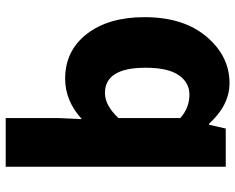

<svg xmlns="http://www.w3.org/2000/svg" viewBox="-98 -742 852 697"><g transform="rotate(-90 328.5 -393.0)"><path d="M376 13.7Q295.9 13.7 228.5 -60.5H224.6L210.9 0H72.3V-798.8H249V-607.4L245.1 -522.5Q311.5 -583 391.6 -583Q493.2 -583 554.2 -504.4Q615.2 -425.8 615.2 -294.9Q615.2 -153.3 544.4 -69.8Q473.6 13.7 376 13.7ZM334 -131.8Q377.9 -131.8 404.8 -170.9Q431.6 -210 431.6 -291Q431.6 -438.5 339.8 -438.5Q294.9 -438.5 249 -389.6V-165Q286.1 -131.8 334 -131.8Z"/></g></svg>

Font: Gen Shin Gothic Heavy
Style: Bold
Weight: 900
Designer: [Source Han Sans]
Ryoko NISHIZUKA  (kana & ideographs); Paul D. Hunt (Latin, Greek & Cyrillic); Wenlong ZHANG  (bopomofo
Version: Version 1.002.20150607